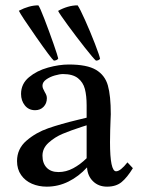

<svg xmlns="http://www.w3.org/2000/svg" viewBox="-20 -696 535 726"><path d="M218.3 -416Q205.6 -416 187 -410.6Q168.5 -405.3 154.5 -395.3Q140.6 -385.3 140.6 -372.1Q140.6 -366.7 142.6 -361.6Q144.5 -356.4 148.9 -348.6Q153.3 -341.3 155.3 -335.9Q157.2 -330.6 157.2 -324.7Q157.2 -305.2 144.8 -292.2Q132.3 -279.3 112.8 -279.3Q88.4 -279.3 74 -297.4Q59.6 -315.4 59.6 -340.8Q59.6 -378.9 89.4 -403.8Q119.1 -428.7 161.4 -440.4Q203.6 -452.1 240.2 -452.1Q309.1 -452.1 343 -431.9Q377 -411.6 387.9 -372.8Q398.9 -334 398.9 -264.2L397.9 -239.7Q397.5 -229 396.7 -204.1Q396 -179.2 396 -158.2Q396 -48.3 418.9 -48.3Q435.5 -48.3 461.9 -82L482.4 -60.1Q460.9 -24.9 439.9 -7.6Q418.9 9.8 384.8 9.8Q352.5 9.8 331.8 -10.5Q311 -30.8 309.1 -63Q277.8 -28.8 239 -9.5Q200.2 9.8 156.7 9.8Q126.5 9.8 100.8 -1.2Q75.2 -12.2 59.8 -34.2Q44.4 -56.2 44.4 -86.9Q44.4 -133.3 80.1 -164.1Q115.7 -194.8 162.1 -210.9Q208.5 -227.1 275.4 -243.2Q281.2 -244.1 307.6 -251V-297.4Q307.6 -334 301 -359.4Q294.4 -384.8 274.7 -400.4Q254.9 -416 218.3 -416ZM289.1 -216.3Q247.1 -202.6 217.3 -190.2Q187.5 -177.7 164.1 -156.7Q140.6 -135.7 140.6 -107.4Q140.6 -78.6 156.5 -62Q172.4 -45.4 201.2 -45.4Q230 -45.4 256.8 -59.8Q283.7 -74.2 307.6 -97.7V-222.2Q300.3 -219.7 289.1 -216.3ZM200.2 -474.6Q197.8 -470.7 193.1 -468.8Q188.5 -466.8 183.6 -466.8Q173.3 -475.1 116.5 -556.4Q59.6 -637.7 51.3 -655.3Q90.3 -675.8 125 -675.8Q130.9 -668.5 148.2 -623.5Q165.5 -578.6 182.4 -530.3Q199.2 -481.9 200.2 -474.6ZM358.4 -473.6Q353 -466.8 342.8 -466.8Q333.5 -474.6 300.8 -516.1Q268.1 -557.6 236.6 -600.6Q205.1 -643.6 199.7 -654.8Q216.8 -664.6 235.8 -670.2Q254.9 -675.8 273.4 -675.8Q281.7 -664.6 301.5 -620.4Q321.3 -576.2 338.9 -530.8Q356.4 -485.4 358.4 -473.6Z"/></svg>

Font: Radley
Style: Regular
Weight: 400
Designer: Vernon Adams
Foundry: Vernon Adams
Version: Version 1.003; ttfautohint (v1.6)